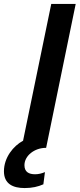

<svg xmlns="http://www.w3.org/2000/svg" viewBox="-93 -750 404 974"><path d="M291 -730H167L24 -36C-25 -10 -73 49 -73 119C-73 183 -27 204 32 204C70 204 100 197 127 185L135 123C119 130 102 134 85 134C53 134 31 122 31 88C31 40 82 0 140 0H141Z"/></svg>

Font: Nacelle SemiBold
Style: Italic
Weight: 600
Italic angle: -12°
Designer: Sora Sagano
Foundry: Sora Sagano
Version: Version 1.000;FEAKit 1.0